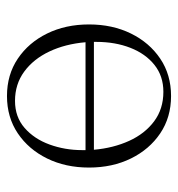

<svg xmlns="http://www.w3.org/2000/svg" viewBox="-0 -500 510 550"><g transform="rotate(90 255.0 -225.0)"><path d="M255 10Q194 10 148 -21Q102 -52 76 -105Q50 -158 50 -225Q50 -292 76 -345Q102 -398 148 -429Q194 -460 255 -460Q316 -460 362 -429Q408 -398 434 -345Q460 -292 460 -225Q460 -158 434 -105Q408 -52 362 -21Q316 10 255 10ZM100 -246Q100 -246 100 -245Q100 -244 100 -239H409Q404 -295 383.5 -340Q363 -385 327.5 -411.5Q292 -438 243 -438Q198 -438 166 -412.5Q134 -387 117 -343.5Q100 -300 100 -246ZM269 -13Q315 -13 346.5 -40.5Q378 -68 394 -112Q410 -156 410 -205Q410 -210 410 -215H101Q106 -157 127.5 -111.5Q149 -66 185 -39.5Q221 -13 269 -13Z"/></g></svg>

Font: Spectral ExtraLight
Style: Regular
Weight: 275
Designer: Jean-Baptiste Levee
Foundry: Production Type
Version: Version 2.001